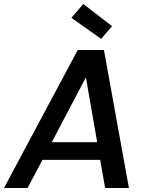

<svg xmlns="http://www.w3.org/2000/svg" viewBox="-38 -948 755 968"><path d="M467 -142H176L101 0H-18L354 -696H486L612 0H492ZM395 -558 223 -231H452ZM382 -928 527 -816 472 -752 322 -858Z"/></svg>

Font: SVN-Poppins Medium
Style: Italic
Weight: 500
Italic angle: -10°
Designer: Ninad Kale (Devanagari), Jonny Pinhorn (Latin)
Foundry: Indian Type Foundry
Version: Version 3.002 2017; ttfautohint (v1.8.3)